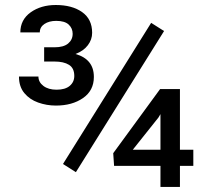

<svg xmlns="http://www.w3.org/2000/svg" viewBox="-20 -736 818 756"><path d="M626 -613.8 278.8 -58.1 228 -90.3 575.2 -646ZM741.2 -146.5V-83H688.5V0H611.8V-83H429.2L425.8 -132.8L610.4 -385.3H688.5V-146.5ZM502.9 -146.5H611.8V-286.6L604 -273.4ZM153.8 -493.7V-549.8H194.8Q230.5 -549.8 248.3 -564.7Q266.1 -579.6 266.1 -603Q266.1 -624.5 250.5 -639.2Q234.9 -653.8 201.2 -653.8Q173.3 -653.8 155 -641.6Q136.7 -629.4 136.7 -608.4H60.1Q60.1 -658.2 100.6 -687.3Q141.1 -716.3 199.7 -716.3Q263.7 -716.3 303.2 -688.5Q342.8 -660.6 342.8 -606.9Q342.8 -580.1 325.9 -557.9Q309.1 -535.6 277.3 -523.4Q349.6 -502.9 349.6 -433.1Q349.6 -379.4 306.9 -349.9Q264.2 -320.3 200.2 -320.3Q163.6 -320.3 130.1 -332.3Q96.7 -344.2 75.7 -369.6Q54.7 -395 54.7 -434.6H131.3Q131.3 -412.6 150.9 -397.7Q170.4 -382.8 202.6 -382.8Q236.8 -382.8 254.6 -397.9Q272.5 -413.1 272.5 -437Q272.5 -467.8 251.7 -480.7Q231 -493.7 194.8 -493.7Z"/></svg>

Font: Vazirmatn RD UI FD
Style: Regular
Weight: 400
Designer: Saber Rastikerdar
Foundry: Saber Rastikerdar
Version: Version 33.003